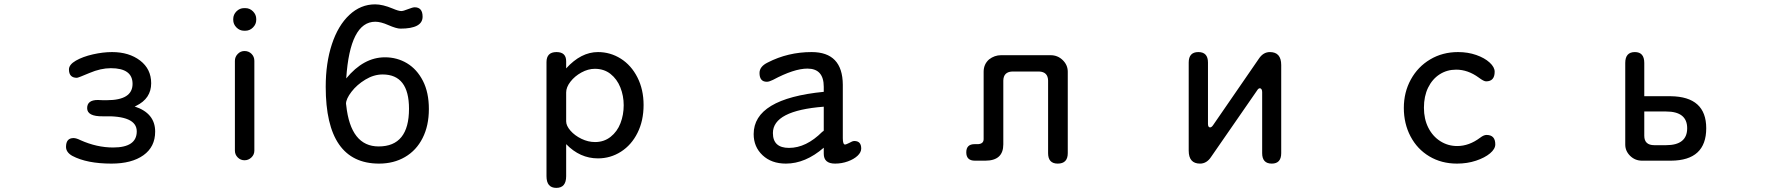

<svg xmlns="http://www.w3.org/2000/svg" viewBox="-20 -742 8283 896"><path d="M704.1 -127.9Q704.1 -56.6 649.4 -17.6Q594.7 21.5 500 21.5Q385.7 21.5 317.4 -14.6Q288.1 -31.2 288.1 -56.6Q288.1 -97.7 323.2 -97.7Q335.9 -97.7 355.5 -87.9Q431.6 -53.7 507.8 -53.7Q618.2 -53.7 618.2 -128.9Q618.2 -204.1 460 -199.2Q386.7 -198.2 386.7 -237.3Q386.7 -275.4 436.5 -275.4L460 -274.4H478.5Q598.6 -274.4 598.6 -350.6Q598.6 -423.8 497.1 -423.8Q450.2 -423.8 397.5 -401.4Q344.7 -378.9 338.9 -378.9Q301.8 -378.9 301.8 -418Q301.8 -440.4 334 -459Q366.2 -477.5 413.6 -488.3Q460.9 -499 502.9 -499Q582 -499 633.8 -459.5Q685.5 -419.9 685.5 -353.5Q685.5 -282.2 615.2 -248L608.4 -245.1Q704.1 -213.9 704.1 -127.9Z M1068.4 -649.4V-653.3Q1068.4 -673.8 1083.5 -689Q1098.6 -704.1 1119.1 -704.1H1125Q1145.5 -704.1 1160.6 -689Q1175.8 -673.8 1175.8 -653.3V-649.4Q1175.8 -628.9 1160.6 -613.8Q1145.5 -598.6 1125 -598.6H1119.1Q1098.6 -598.6 1083.5 -613.8Q1068.4 -628.9 1068.4 -649.4ZM1076.2 -39.1V-458Q1076.2 -476.6 1089.4 -490.2Q1102.5 -503.9 1121.1 -503.9Q1140.6 -503.9 1153.8 -490.7Q1167 -477.5 1167 -458V-39.1Q1167 -20.5 1153.3 -7.3Q1139.6 5.9 1121.1 5.9Q1102.5 5.9 1089.4 -7.3Q1076.2 -20.5 1076.2 -39.1Z M1776.4 -474.6Q1833 -474.6 1879.4 -446.8Q1925.8 -418.9 1953.6 -364.7Q1981.4 -310.5 1981.4 -233.4Q1981.4 -155.3 1952.1 -97.7Q1922.9 -40 1870.1 -9.3Q1817.4 21.5 1749 21.5Q1500 21.5 1500 -336.9Q1500 -448.2 1528.8 -535.6Q1557.6 -623 1610.4 -672.4Q1663.1 -721.7 1730.5 -721.7Q1765.6 -721.7 1812.5 -702.1Q1839.8 -690.4 1852.5 -690.4Q1862.3 -690.4 1883.8 -699.2Q1906.2 -708 1915 -708Q1952.1 -708 1952.1 -664.1Q1952.1 -608.4 1848.6 -608.4Q1830.1 -608.4 1792 -625Q1756.8 -640.6 1731.4 -640.6Q1613.3 -640.6 1595.7 -376Q1676.8 -474.6 1776.4 -474.6ZM1747.1 -58.6Q1888.7 -58.6 1888.7 -234.4Q1888.7 -394.5 1765.6 -394.5Q1724.6 -394.5 1685.1 -370.6Q1645.5 -346.7 1620.1 -313.5Q1594.7 -280.3 1594.7 -257.8L1595.7 -251Q1616.2 -58.6 1747.1 -58.6Z M2770.5 -499Q2828.1 -499 2877 -468.3Q2925.8 -437.5 2954.6 -380.9Q2983.4 -324.2 2983.4 -252Q2983.4 -178.7 2955.1 -122.1Q2926.8 -65.4 2877.9 -34.2Q2829.1 -2.9 2770.5 -2.9Q2686.5 -2.9 2622.1 -69.3V80.1Q2622.1 134.8 2576.2 134.8Q2530.3 134.8 2530.3 80.1V-452.1Q2530.3 -499 2577.1 -499Q2622.1 -499 2622.1 -456.1V-422.9Q2691.4 -499 2770.5 -499ZM2756.8 -79.1Q2798.8 -79.1 2829.6 -103.5Q2860.4 -127.9 2875.5 -167Q2890.6 -206.1 2890.6 -251Q2890.6 -294.9 2875 -334Q2859.4 -373 2829.1 -397Q2798.8 -420.9 2755.9 -420.9Q2724.6 -420.9 2693.4 -403.8Q2662.1 -386.7 2642.1 -360.8Q2622.1 -335 2622.1 -310.5V-175.8Q2622.1 -155.3 2642.1 -132.3Q2662.1 -109.4 2693.4 -94.2Q2724.6 -79.1 2756.8 -79.1Z M3647.5 21.5Q3580.1 21.5 3538.6 -17.6Q3497.1 -56.6 3497.1 -116.2Q3497.1 -281.2 3824.2 -313.5V-336.9Q3824.2 -421.9 3748 -421.9Q3685.5 -421.9 3586.9 -369.1Q3569.3 -360.4 3558.6 -360.4Q3524.4 -360.4 3524.4 -401.4Q3524.4 -431.6 3562.5 -450.2Q3657.2 -499 3767.6 -499Q3912.1 -499 3913.1 -346.7V-96.7Q3913.1 -67.4 3923.8 -67.4Q3927.7 -67.4 3943.4 -75.2Q3958 -84 3966.8 -84Q3999 -84 3999 -48.8Q3999 -31.2 3981.9 -15.1Q3964.8 1 3936.5 11.2Q3908.2 21.5 3877 21.5Q3824.2 21.5 3824.2 -24.4V-52.7Q3738.3 21.5 3647.5 21.5ZM3586.9 -121.1Q3586.9 -51.8 3662.1 -51.8Q3742.2 -51.8 3817.4 -127Q3824.2 -130.9 3824.2 -132.8V-244.1Q3586.9 -225.6 3586.9 -121.1Z M4830.1 -408.2H4703.1Q4663.1 -406.2 4662.1 -366.2V-68.4Q4662.1 7.8 4578.1 7.8H4529.3Q4489.3 7.8 4489.3 -31.2Q4489.3 -69.3 4528.3 -69.3H4544.9Q4570.3 -71.3 4570.3 -92.8V-407.2Q4570.3 -442.4 4595.7 -464.8Q4621.1 -484.4 4651.4 -484.4H4882.8Q4916 -484.4 4939.5 -461.4Q4962.9 -438.5 4962.9 -407.2V-27.3Q4962.9 21.5 4916 21.5Q4871.1 21.5 4871.1 -27.3V-366.2Q4870.1 -406.2 4830.1 -408.2Z M5859.4 -330.1Q5852.5 -330.1 5846.7 -320.3L5631.8 -9.8Q5611.3 21.5 5580.1 21.5Q5527.3 21.5 5527.3 -39.1V-450.2Q5527.3 -499 5572.3 -499Q5617.2 -499 5617.2 -450.2V-164.1Q5617.2 -147.5 5627 -147.5Q5633.8 -147.5 5640.6 -157.2L5854.5 -467.8Q5875 -499 5906.2 -499Q5959 -499 5959 -438.5V-27.3Q5959 21.5 5915 21.5Q5870.1 21.5 5870.1 -27.3V-312.5Q5870.1 -320.3 5867.2 -325.2Q5864.3 -330.1 5859.4 -330.1Z M6955.1 -407.2Q6955.1 -362.3 6915 -362.3Q6904.3 -362.3 6880.9 -379.9Q6830.1 -417 6775.4 -417Q6732.4 -417 6698.2 -395Q6664.1 -373 6644.5 -333Q6625 -293 6625 -239.3Q6625 -186.5 6645.5 -146Q6666 -105.5 6701.7 -83Q6737.3 -60.5 6780.3 -60.5Q6835.9 -60.5 6887.7 -99.6Q6904.3 -112.3 6917 -112.3Q6958 -112.3 6958 -68.4Q6958 -46.9 6933.6 -26.4Q6909.2 -5.9 6868.2 7.8Q6827.1 21.5 6779.3 21.5Q6707 21.5 6650.4 -12.2Q6593.8 -45.9 6562.5 -105.5Q6531.2 -165 6531.2 -238.3Q6531.2 -311.5 6564 -371.1Q6596.7 -430.7 6654.3 -464.8Q6711.9 -499 6784.2 -499Q6830.1 -499 6869.1 -485.4Q6908.2 -471.7 6931.6 -450.2Q6955.1 -428.7 6955.1 -407.2Z M7942.4 -143.6Q7942.4 6.8 7778.3 7.8H7642.6Q7610.4 7.8 7587.4 -14.6Q7564.5 -37.1 7564.5 -67.4V-448.2Q7564.5 -499 7609.4 -499Q7653.3 -499 7653.3 -448.2V-293H7776.4Q7942.4 -291 7942.4 -143.6ZM7700.2 -64.5H7754.9Q7853.5 -64.5 7853.5 -143.6Q7853.5 -221.7 7754.9 -221.7H7653.3V-108.4Q7653.3 -64.5 7700.2 -64.5Z"/></svg>

Font: FakePearl
Style: Regular
Weight: 400
Version: Version 1.2